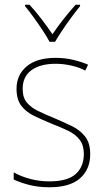

<svg xmlns="http://www.w3.org/2000/svg" viewBox="-20 -783 444 813"><path d="M362 -130Q362 -66 319 -28Q276 10 189 10Q141 10 101.5 -0.5Q62 -11 38 -23V-53Q71 -35 109.5 -25Q148 -15 189 -15Q266 -15 300.5 -46Q335 -77 335 -131Q335 -168 317.5 -191Q300 -214 269 -229Q238 -244 199 -259Q158 -276 124 -292.5Q90 -309 70 -335.5Q50 -362 50 -407Q50 -466 93 -502Q136 -538 215 -538Q255 -538 290.5 -529.5Q326 -521 353 -509L341 -484Q318 -497 283.5 -505Q249 -513 215 -513Q151 -513 113.5 -486Q76 -459 76 -407Q76 -370 93.5 -349Q111 -328 140.5 -313.5Q170 -299 207 -284Q247 -267 282.5 -250Q318 -233 340 -205.5Q362 -178 362 -130ZM190 -606Q178 -628 159.5 -656Q141 -684 121.5 -711Q102 -738 86 -757V-763H105Q130 -736 156 -702Q182 -668 202 -638Q245 -701 300 -763H319V-757Q302 -736 282 -709Q262 -682 244 -655Q226 -628 213 -606Z"/></svg>

Font: Noto Sans Gurmukhi UI SemiCondensed Thin
Style: Regular
Weight: 100
Width: 4
Designer: Jelle Bosma - Monotype Design Team
Foundry: Monotype Imaging Inc.
Version: Version 2.004; ttfautohint (v1.8.4.7-5d5b)